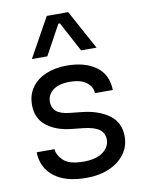

<svg xmlns="http://www.w3.org/2000/svg" viewBox="-91 -873 718 953"><g transform="rotate(-10 268.0 -397.0)"><path d="M267 16Q162 16 104.5 -29Q47 -74 45 -152H135Q137 -121 166.5 -93.5Q196 -66 267 -66Q331 -66 365 -91.5Q399 -117 399 -154Q399 -187 374 -205.5Q349 -224 293 -230L235 -236Q159 -244 111 -281.5Q63 -319 63 -387Q63 -438 89 -474.5Q115 -511 161 -530.5Q207 -550 267 -550Q357 -550 413 -510Q469 -470 471 -391H381Q380 -423 351.5 -445.5Q323 -468 267 -468Q211 -468 182 -445Q153 -422 153 -387Q153 -357 173.5 -339Q194 -321 241 -316L299 -310Q385 -301 437 -262.5Q489 -224 489 -154Q489 -104 460.5 -65.5Q432 -27 382 -5.5Q332 16 267 16ZM102 -612 212 -810H320L428 -612H350L270 -762H262L180 -612Z"/></g></svg>

Font: SVN-Sora Variable
Style: Regular
Weight: 400
Designer: Jonathan Barnbrook, Julián Moncada
Foundry: Barnbrook Fonts
Version: Version 2.000 - Viet hoa boi STYLEno.1 Fonts